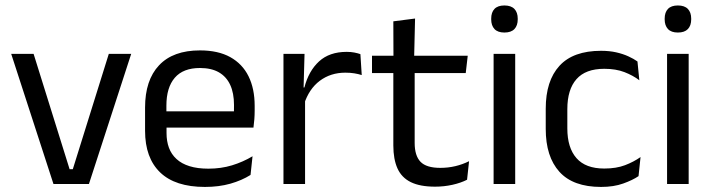

<svg xmlns="http://www.w3.org/2000/svg" viewBox="-20 -690 2670 720"><path d="M241 -55.5H253L388 -488H472L313.5 0H180.5L22 -488H106Z M748.5 11Q637 11 580.5 -43.5Q524 -98 524 -199.5V-286.5Q524 -389.5 576.5 -445.2Q629 -501 730 -501Q798 -501 843.5 -475.8Q889 -450.5 912 -404Q935 -357.5 935 -293V-275Q935 -259 933.8 -243Q932.5 -227 930.5 -211.5H856Q857 -235.5 857.2 -257Q857.5 -278.5 857.5 -296.5Q857.5 -341 843.2 -371.8Q829 -402.5 800.8 -418.8Q772.5 -435 730 -435Q667 -435 635.5 -398.5Q604 -362 604 -294V-247.5L604.5 -237.5V-191Q604.5 -160.5 613.5 -136Q622.5 -111.5 641.8 -93.8Q661 -76 690.8 -66.8Q720.5 -57.5 761.5 -57.5Q809 -57.5 850 -70Q891 -82.5 927 -104L919.5 -34Q887 -13.5 844 -1.2Q801 11 748.5 11ZM913.5 -211.5H566.5V-272.5H913.5Z M1120 -298.5 1101.5 -361 1121.5 -362Q1137.5 -424 1176.5 -459.8Q1215.5 -495.5 1280 -495.5Q1296 -495.5 1308.8 -493Q1321.5 -490.5 1331.5 -487L1336.5 -408.5Q1324 -412.5 1308.8 -415Q1293.5 -417.5 1275 -417.5Q1220 -417.5 1179.2 -387Q1138.5 -356.5 1120 -298.5ZM1124 0H1043V-488H1122L1118 -344L1124 -338Z M1611.5 10Q1555 10 1520.5 -7Q1486 -24 1470.5 -58.5Q1455 -93 1455 -144.5V-452.5H1535V-154Q1535 -106 1557 -83.2Q1579 -60.5 1631 -60.5Q1660.5 -60.5 1687.8 -67Q1715 -73.5 1739 -85.5L1731.5 -16Q1708 -4 1676.5 3Q1645 10 1611.5 10ZM1726.5 -416H1375V-481H1734ZM1533 -473H1455.5L1455 -610L1536.5 -620.5Z M1912 0H1831V-488H1912ZM1871.5 -568Q1846.5 -568 1834.2 -581.2Q1822 -594.5 1822 -617.5V-620Q1822 -643.5 1834.2 -656.5Q1846.5 -669.5 1871.5 -669.5Q1896.5 -669.5 1909 -656.5Q1921.5 -643.5 1921.5 -620V-617.5Q1921.5 -594 1909 -581Q1896.5 -568 1871.5 -568Z M2234 11Q2129 11 2077.8 -45.8Q2026.5 -102.5 2026.5 -206.5V-282.5Q2026.5 -387 2078 -443.2Q2129.5 -499.5 2234 -499.5Q2265 -499.5 2290.5 -493.8Q2316 -488 2336.2 -478.8Q2356.5 -469.5 2370.5 -459.5L2377.5 -389Q2354 -407 2321.8 -419.5Q2289.5 -432 2246 -432Q2176 -432 2141.8 -393.2Q2107.5 -354.5 2107.5 -280.5V-208.5Q2107.5 -136 2141.8 -97Q2176 -58 2246 -58Q2291 -58 2323.8 -70.5Q2356.5 -83 2382 -101L2374.5 -29.5Q2352.5 -14.5 2317 -1.8Q2281.5 11 2234 11Z M2562.5 0H2481.5V-488H2562.5ZM2522 -568Q2497 -568 2484.8 -581.2Q2472.5 -594.5 2472.5 -617.5V-620Q2472.5 -643.5 2484.8 -656.5Q2497 -669.5 2522 -669.5Q2547 -669.5 2559.5 -656.5Q2572 -643.5 2572 -620V-617.5Q2572 -594 2559.5 -581Q2547 -568 2522 -568Z"/></svg>

Font: Anek Devanagari Medium
Style: Regular
Weight: 400
Version: Version 1.003